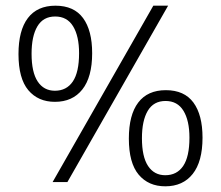

<svg xmlns="http://www.w3.org/2000/svg" viewBox="-20 -640 777 675"><path d="M571 -620 217 0H165L519 -620ZM174 -582Q132 -582 111.5 -547.5Q91 -513 91 -451Q91 -386 112.5 -353.5Q134 -321 173 -321Q214 -321 236 -353.5Q258 -386 258 -453Q258 -513 237 -547.5Q216 -582 174 -582ZM175 -620Q240 -620 272 -576.5Q304 -533 304 -453Q304 -369 269.5 -325.5Q235 -282 173 -282Q114 -282 79.5 -323Q45 -364 45 -450Q45 -533 78 -576.5Q111 -620 175 -620ZM562 -285Q520 -285 499.5 -250.5Q479 -216 479 -154Q479 -89 500.5 -56.5Q522 -24 561 -24Q602 -24 624 -56.5Q646 -89 646 -156Q646 -216 625 -250.5Q604 -285 562 -285ZM563 -323Q628 -323 660 -279.5Q692 -236 692 -156Q692 -72 657.5 -28.5Q623 15 561 15Q502 15 467.5 -26Q433 -67 433 -153Q433 -236 466 -279.5Q499 -323 563 -323Z"/></svg>

Font: Karma Variable Light
Style: Regular
Weight: 300
Designer: Joana Correia
Foundry: Indian Type Foundry
Version: Version 3.000